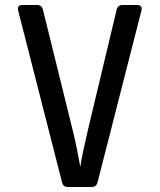

<svg xmlns="http://www.w3.org/2000/svg" viewBox="-20 -750 640 770"><path d="M252 0Q234 0 229 -18L53 -707Q47 -730 71 -730H129Q147 -730 152 -712L269 -238Q281 -191 289.5 -147.5Q298 -104 302 -81Q305 -104 314.5 -148Q324 -192 335 -239L448 -712Q453 -730 471 -730H529Q553 -730 547 -707L371 -18Q366 0 347 0Z"/></svg>

Font: Pitagon Sans Mono Medium
Style: Regular
Weight: 500
Monospace: yes
Designer: Travis Tran
Foundry: Pitagon
Version: Version 1.001; ttfautohint (v1.8.4.7-5d5b);gftools[0.9.26]